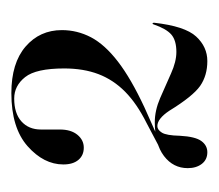

<svg xmlns="http://www.w3.org/2000/svg" viewBox="-44 -702 385 338"><g transform="rotate(-90 149.0 -533.5)"><path d="M58.5 -441 56.5 -445 101 -468.5Q135 -485.5 156 -506.2Q177 -527 187 -553.2Q197 -579.5 197 -613.5Q197 -663 181.8 -682.2Q166.5 -701.5 144 -701.5Q118 -701.5 103.8 -688.8Q89.5 -676 89.5 -654.5V-621Q89.5 -601.5 80.2 -590.2Q71 -579 57.5 -579Q44 -579 36 -588.5Q28 -598 28 -615Q28 -649.5 60.2 -678Q92.5 -706.5 153.5 -706.5Q206.5 -706.5 235.5 -681.5Q264.5 -656.5 264.5 -617.5Q264.5 -590.5 251.8 -566.2Q239 -542 209.2 -519Q179.5 -496 128 -472ZM21.5 -396Q21.5 -421.5 42.8 -437.8Q64 -454 102.5 -454Q123 -454 145 -444.5Q167 -435 188 -425.5Q209 -416 226 -416Q246.5 -416 256.8 -425Q267 -434 274.5 -456Q275 -457 275.2 -457.5Q275.5 -458 276 -458Q277.5 -457.5 277.5 -455.5Q271.5 -401 253.2 -381.2Q235 -361.5 210 -361.5Q184.5 -361.5 166.2 -374.2Q148 -387 122.5 -428.5Q115.5 -439 108.8 -444.2Q102 -449.5 95.5 -449.5Q89 -449.5 84 -441.5Q79 -433.5 78.5 -410Q77 -382.5 69.2 -372Q61.5 -361.5 49.5 -361.5Q36.5 -361.5 29 -371.2Q21.5 -381 21.5 -396Z"/></g></svg>

Font: Fraunces 120pt
Style: Regular
Weight: 400
Version: Version 1.000;[b76b70a41]